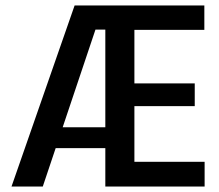

<svg xmlns="http://www.w3.org/2000/svg" viewBox="-20 -680 800 700"><path d="M22 0 252 -660H441L364 -572H328L136 0ZM133 -140V-216H426V-140ZM424 0V-90H726V0ZM364 0V-660H470V0ZM424 -293V-376H690V-293ZM424 -571V-660H725V-571Z"/></svg>

Font: Bricolage Grotesque SemiCondensed Medium
Style: Regular
Weight: 500
Width: 4
Designer: Mathieu Triay
Foundry: Atelier Triay
Version: Version 1.001;gftools[0.9.33.dev8+g029e19f]